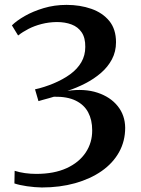

<svg xmlns="http://www.w3.org/2000/svg" viewBox="-20 -772 593 806"><path d="M155.5 15Q126 14.5 93.2 9.8Q60.5 5 40.5 -2L41.5 -55Q61.5 -48.5 85.2 -45.2Q109 -42 132 -42Q207 -42 259.5 -66Q312 -90 339.8 -131.8Q367.5 -173.5 367 -225.5Q367 -268.5 350.2 -300.2Q333.5 -332 298 -349.5Q262.5 -367 206.5 -366Q200 -364 186.8 -360.2Q173.5 -356.5 160.5 -353Q147.5 -349.5 141.5 -347.5L127 -397Q146 -401 166 -407.5Q186 -414 203 -421Q245 -438.5 275 -460.5Q305 -482.5 321.5 -511Q338 -539.5 338 -575Q338.5 -613 323 -636Q307.5 -659 280.5 -669.2Q253.5 -679.5 218.5 -679.5Q184.5 -679 154.5 -671.2Q124.5 -663.5 99.8 -650.8Q75 -638 56 -623L30 -665.5Q49.5 -685 84 -704.8Q118.5 -724.5 163.5 -738Q208.5 -751.5 259.5 -751.5Q316 -751.5 363.2 -735Q410.5 -718.5 438.8 -684Q467 -649.5 467 -594.5Q467 -555.5 450 -523.2Q433 -491 403.8 -465.8Q374.5 -440.5 338 -421.8Q301.5 -403 263 -390.5Q334.5 -401 389 -383Q443.5 -365 474.2 -326.5Q505 -288 505.5 -235.5Q505.5 -179.5 479.8 -133.2Q454 -87 406.8 -54Q359.5 -21 295.5 -3Q231.5 15 155.5 15Z"/></svg>

Font: Merriweather 60pt SemiBold
Style: Regular
Weight: 600
Version: Version 2.100